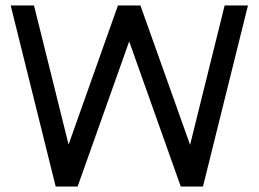

<svg xmlns="http://www.w3.org/2000/svg" viewBox="-20 -680 943 700"><path d="M183 0 19 -660H104L230 -153L410 -660H492L673 -152L799 -660H884L720 0H639L451 -529L263 0Z"/></svg>

Font: Lil Grotesk Medium
Style: Regular
Weight: 500
Designer: Bastien Sozeau
Foundry: NBR — Bastien Sozeau
Version: Version 3.003; ttfautohint (v1.8.4.7-5d5b);gftools[0.9.33]